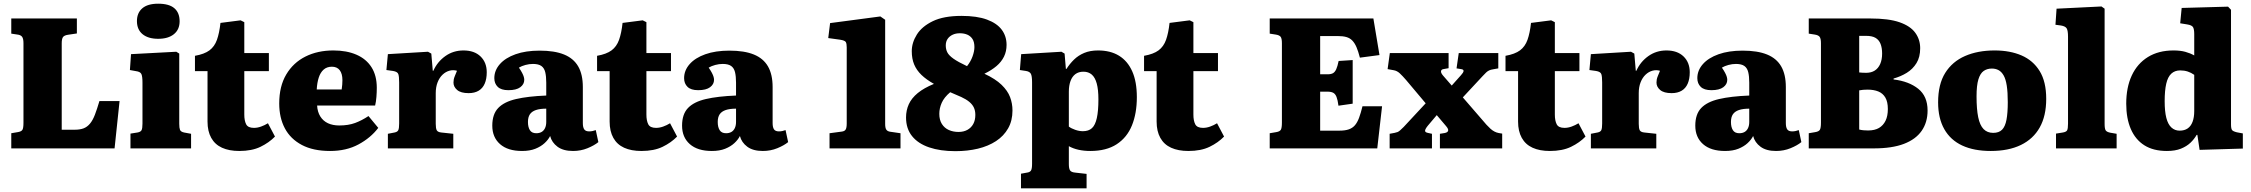

<svg xmlns="http://www.w3.org/2000/svg" viewBox="-20 -803 12180 1039"><path d="M41 0V-82L76 -88Q95 -91 101 -100Q107 -109 107 -139V-569Q107 -594 99.5 -604Q92 -614 74 -616L41 -621V-703H396V-622L349 -615Q328 -612 321 -602.5Q314 -593 314 -568V-101H384Q413 -101 432.5 -108.5Q452 -116 467 -134Q482 -152 493.5 -182Q505 -212 518 -256H627L600 0Z M686 0V-80L724 -86Q741 -89 746 -98.5Q751 -108 751 -134V-356Q751 -390 745 -402.5Q739 -415 716 -418L683 -424L689 -510L934 -523L950 -513V-133Q950 -111 954 -100.5Q958 -90 976 -86L1014 -79V0ZM836 -593Q782 -593 751.5 -618Q721 -643 721 -689Q721 -733 750 -758Q779 -783 836 -783Q895 -783 923.5 -758.5Q952 -734 952 -688Q952 -643 921 -618Q890 -593 836 -593Z M1275 14Q1220 14 1181.5 -3.5Q1143 -21 1123 -57Q1103 -93 1103 -145V-418H1035V-501Q1086 -510 1113.5 -530.5Q1141 -551 1154 -587.5Q1167 -624 1173 -679L1282 -693L1302 -683V-516H1435V-418H1302V-183Q1302 -150 1312 -130.5Q1322 -111 1354 -111Q1373 -111 1392.5 -118Q1412 -125 1430 -136L1468 -64Q1436 -31 1389.5 -8.5Q1343 14 1275 14Z M1766 14Q1675 14 1613.5 -18.5Q1552 -51 1521.5 -108.5Q1491 -166 1491 -243Q1491 -336 1529 -400Q1567 -464 1633 -497Q1699 -530 1784 -530Q1856 -530 1909 -507Q1962 -484 1990.5 -439Q2019 -394 2019 -328Q2019 -304 2017 -278.5Q2015 -253 2010 -232H1696Q1698 -197 1713.5 -172.5Q1729 -148 1755 -136Q1781 -124 1816 -124Q1865 -124 1901.5 -137.5Q1938 -151 1974 -175L2027 -111Q1986 -57 1920 -21.5Q1854 14 1766 14ZM1694 -319H1829Q1831 -333 1832 -345Q1833 -357 1833 -369Q1833 -404 1818.5 -423Q1804 -442 1776 -442Q1749 -442 1731.5 -426.5Q1714 -411 1705 -383.5Q1696 -356 1694 -319Z M2079 0V-79L2115 -86Q2131 -89 2135.5 -99Q2140 -109 2140 -135V-357Q2140 -389 2135.5 -402Q2131 -415 2107 -419L2071 -424L2079 -510L2296 -523L2314 -513L2322 -420H2325Q2347 -469 2390 -499.5Q2433 -530 2488 -530Q2547 -530 2580.5 -497.5Q2614 -465 2614 -412Q2614 -376 2603 -350.5Q2592 -325 2570 -312Q2548 -299 2516 -299Q2474 -299 2454 -316Q2434 -333 2434 -356Q2434 -365 2435.5 -373Q2437 -381 2441.5 -392Q2446 -403 2453 -420Q2433 -426 2412.5 -420.5Q2392 -415 2375 -399Q2358 -383 2348 -357.5Q2338 -332 2338 -299V-133Q2338 -108 2343.5 -98Q2349 -88 2368 -86L2433 -79V0Z M2805 14Q2728 14 2686 -23Q2644 -60 2644 -123Q2644 -185 2676 -218.5Q2708 -252 2772.5 -267Q2837 -282 2936 -286V-356Q2936 -390 2930.5 -412.5Q2925 -435 2909.5 -446Q2894 -457 2864 -457Q2844 -457 2823.5 -451.5Q2803 -446 2788 -437Q2799 -421 2805.5 -408.5Q2812 -396 2814.5 -387Q2817 -378 2817 -371Q2817 -347 2795.5 -331Q2774 -315 2731 -315Q2692 -315 2673.5 -333Q2655 -351 2655 -380Q2655 -422 2685 -456Q2715 -490 2770 -509.5Q2825 -529 2900 -529Q2981 -529 3032.5 -508Q3084 -487 3109 -443.5Q3134 -400 3134 -332V-137Q3134 -114 3141.5 -103Q3149 -92 3168 -92Q3178 -92 3187 -94Q3196 -96 3204 -99L3218 -34Q3196 -16 3159.5 -1Q3123 14 3081 14Q3028 14 2997 -9Q2966 -32 2957 -67Q2947 -47 2927 -28.5Q2907 -10 2877 2Q2847 14 2805 14ZM2882 -82Q2899 -82 2911 -89Q2923 -96 2929.5 -110Q2936 -124 2936 -143V-215Q2902 -215 2880 -207.5Q2858 -200 2847.5 -184.5Q2837 -169 2837 -143Q2837 -115 2847.5 -98.5Q2858 -82 2882 -82Z M3451 14Q3396 14 3357.5 -3.5Q3319 -21 3299 -57Q3279 -93 3279 -145V-418H3211V-501Q3262 -510 3289.5 -530.5Q3317 -551 3330 -587.5Q3343 -624 3349 -679L3458 -693L3478 -683V-516H3611V-418H3478V-183Q3478 -150 3488 -130.5Q3498 -111 3530 -111Q3549 -111 3568.5 -118Q3588 -125 3606 -136L3644 -64Q3612 -31 3565.5 -8.5Q3519 14 3451 14Z M3832 14Q3755 14 3713 -23Q3671 -60 3671 -123Q3671 -185 3703 -218.5Q3735 -252 3799.5 -267Q3864 -282 3963 -286V-356Q3963 -390 3957.5 -412.5Q3952 -435 3936.5 -446Q3921 -457 3891 -457Q3871 -457 3850.5 -451.5Q3830 -446 3815 -437Q3826 -421 3832.5 -408.5Q3839 -396 3841.5 -387Q3844 -378 3844 -371Q3844 -347 3822.5 -331Q3801 -315 3758 -315Q3719 -315 3700.5 -333Q3682 -351 3682 -380Q3682 -422 3712 -456Q3742 -490 3797 -509.5Q3852 -529 3927 -529Q4008 -529 4059.5 -508Q4111 -487 4136 -443.5Q4161 -400 4161 -332V-137Q4161 -114 4168.5 -103Q4176 -92 4195 -92Q4205 -92 4214 -94Q4223 -96 4231 -99L4245 -34Q4223 -16 4186.5 -1Q4150 14 4108 14Q4055 14 4024 -9Q3993 -32 3984 -67Q3974 -47 3954 -28.5Q3934 -10 3904 2Q3874 14 3832 14ZM3909 -82Q3926 -82 3938 -89Q3950 -96 3956.5 -110Q3963 -124 3963 -143V-215Q3929 -215 3907 -207.5Q3885 -200 3874.5 -184.5Q3864 -169 3864 -143Q3864 -115 3874.5 -98.5Q3885 -82 3909 -82Z M4469 0V-82L4536 -91Q4551 -93 4556.5 -102.5Q4562 -112 4562 -135V-547Q4562 -567 4557 -575.5Q4552 -584 4527 -588L4462 -597L4472 -678L4744 -714L4770 -696V-132Q4770 -110 4776.5 -101Q4783 -92 4798 -90L4853 -82V0Z M5150 15Q5068 15 5008 -5.5Q4948 -26 4915.5 -66.5Q4883 -107 4883 -167Q4883 -206 4898 -239Q4913 -272 4946.5 -299.5Q4980 -327 5034 -349Q4993 -372 4966.5 -397.5Q4940 -423 4927 -454Q4914 -485 4914 -526Q4914 -572 4941.5 -616Q4969 -660 5028 -688.5Q5087 -717 5183 -717Q5267 -717 5321 -697Q5375 -677 5401 -642Q5427 -607 5427 -560Q5427 -525 5413 -496.5Q5399 -468 5372.5 -445.5Q5346 -423 5307 -404Q5367 -376 5400 -344Q5433 -312 5446 -277.5Q5459 -243 5459 -205Q5459 -150 5435.5 -108.5Q5412 -67 5370 -39.5Q5328 -12 5272 1.5Q5216 15 5150 15ZM5167 -89Q5195 -89 5215.5 -100.5Q5236 -112 5247 -132.5Q5258 -153 5258 -181Q5258 -204 5250 -221Q5242 -238 5225 -252Q5208 -266 5182 -278Q5156 -290 5122 -304Q5089 -276 5076 -246.5Q5063 -217 5063 -187Q5063 -154 5077 -132Q5091 -110 5114.5 -99.5Q5138 -89 5167 -89ZM5213 -445Q5233 -470 5243 -498Q5253 -526 5253 -548Q5253 -576 5242.5 -592Q5232 -608 5214.5 -615.5Q5197 -623 5174 -623Q5152 -623 5135 -615Q5118 -607 5108 -592.5Q5098 -578 5098 -557Q5098 -536 5106.5 -519.5Q5115 -503 5139.5 -485.5Q5164 -468 5213 -445Z M5505 216V137L5538 131Q5553 129 5559 120Q5565 111 5565 83V-357Q5565 -393 5558 -404.5Q5551 -416 5532 -419L5499 -424L5506 -510L5724 -523L5741 -513L5748 -430H5751Q5769 -458 5792 -480.5Q5815 -503 5847 -516.5Q5879 -530 5922 -530Q5989 -530 6035.5 -501.5Q6082 -473 6107 -417Q6132 -361 6132 -277Q6132 -190 6105.5 -124.5Q6079 -59 6023 -22.5Q5967 14 5880 14Q5846 14 5816.5 7.5Q5787 1 5764 -12V85Q5764 109 5770.5 119Q5777 129 5798 131L5860 138V216ZM5840 -93Q5871 -93 5889 -109.5Q5907 -126 5915.5 -164.5Q5924 -203 5924 -265Q5924 -318 5915 -351Q5906 -384 5888 -399.5Q5870 -415 5843 -415Q5817 -415 5799.5 -402Q5782 -389 5773 -364.5Q5764 -340 5764 -307V-118Q5777 -108 5798.5 -100.5Q5820 -93 5840 -93Z M6411 14Q6356 14 6317.5 -3.5Q6279 -21 6259 -57Q6239 -93 6239 -145V-418H6171V-501Q6222 -510 6249.5 -530.5Q6277 -551 6290 -587.5Q6303 -624 6309 -679L6418 -693L6438 -683V-516H6571V-418H6438V-183Q6438 -150 6448 -130.5Q6458 -111 6490 -111Q6509 -111 6528.5 -118Q6548 -125 6566 -136L6604 -64Q6572 -31 6525.5 -8.5Q6479 14 6411 14Z M6851 0V-82L6886 -88Q6905 -91 6911 -100.5Q6917 -110 6917 -140V-569Q6917 -595 6910 -604Q6903 -613 6883 -616L6851 -621V-703H7412L7445 -505L7339 -491Q7330 -526 7320.5 -548Q7311 -570 7298 -583.5Q7285 -597 7266 -602.5Q7247 -608 7217 -608H7124V-401H7165Q7183 -401 7193.5 -407Q7204 -413 7211 -428.5Q7218 -444 7224 -473L7300 -478V-242L7223 -231Q7219 -262 7212.5 -278.5Q7206 -295 7194.5 -301Q7183 -307 7163 -307H7124V-96H7228Q7259 -96 7279 -103Q7299 -110 7312 -125Q7325 -140 7334.5 -165.5Q7344 -191 7353 -228H7459L7433 0Z M7500 0V-79L7527 -84Q7537 -86 7543 -88.5Q7549 -91 7556.5 -97.5Q7564 -104 7576 -116L7695 -244L7589 -370Q7570 -392 7555 -406Q7540 -420 7522 -423L7489 -429L7501 -516H7819V-434L7791 -429Q7779 -427 7778 -417.5Q7777 -408 7789 -394L7836 -340L7886 -396Q7899 -410 7900 -418.5Q7901 -427 7887 -429L7862 -433L7874 -516H8088V-433L8060 -428Q8047 -426 8038.5 -422Q8030 -418 8022.5 -411Q8015 -404 8003 -391L7896 -276L8024 -128Q8036 -115 8046 -106Q8056 -97 8067.5 -91Q8079 -85 8091 -83L8109 -80V0H7772V-79L7797 -83Q7814 -86 7816.5 -95.5Q7819 -105 7805 -121L7755 -180L7706 -122Q7698 -112 7694 -104Q7690 -96 7693 -91Q7696 -86 7706 -84L7729 -79V0Z M8367 14Q8312 14 8273.5 -3.5Q8235 -21 8215 -57Q8195 -93 8195 -145V-418H8127V-501Q8178 -510 8205.5 -530.5Q8233 -551 8246 -587.5Q8259 -624 8265 -679L8374 -693L8394 -683V-516H8527V-418H8394V-183Q8394 -150 8404 -130.5Q8414 -111 8446 -111Q8465 -111 8484.5 -118Q8504 -125 8522 -136L8560 -64Q8528 -31 8481.5 -8.5Q8435 14 8367 14Z M8589 0V-79L8625 -86Q8641 -89 8645.5 -99Q8650 -109 8650 -135V-357Q8650 -389 8645.5 -402Q8641 -415 8617 -419L8581 -424L8589 -510L8806 -523L8824 -513L8832 -420H8835Q8857 -469 8900 -499.5Q8943 -530 8998 -530Q9057 -530 9090.5 -497.5Q9124 -465 9124 -412Q9124 -376 9113 -350.5Q9102 -325 9080 -312Q9058 -299 9026 -299Q8984 -299 8964 -316Q8944 -333 8944 -356Q8944 -365 8945.5 -373Q8947 -381 8951.5 -392Q8956 -403 8963 -420Q8943 -426 8922.5 -420.5Q8902 -415 8885 -399Q8868 -383 8858 -357.5Q8848 -332 8848 -299V-133Q8848 -108 8853.5 -98Q8859 -88 8878 -86L8943 -79V0Z M9315 14Q9238 14 9196 -23Q9154 -60 9154 -123Q9154 -185 9186 -218.5Q9218 -252 9282.5 -267Q9347 -282 9446 -286V-356Q9446 -390 9440.5 -412.5Q9435 -435 9419.5 -446Q9404 -457 9374 -457Q9354 -457 9333.5 -451.5Q9313 -446 9298 -437Q9309 -421 9315.5 -408.5Q9322 -396 9324.5 -387Q9327 -378 9327 -371Q9327 -347 9305.5 -331Q9284 -315 9241 -315Q9202 -315 9183.5 -333Q9165 -351 9165 -380Q9165 -422 9195 -456Q9225 -490 9280 -509.5Q9335 -529 9410 -529Q9491 -529 9542.5 -508Q9594 -487 9619 -443.5Q9644 -400 9644 -332V-137Q9644 -114 9651.5 -103Q9659 -92 9678 -92Q9688 -92 9697 -94Q9706 -96 9714 -99L9728 -34Q9706 -16 9669.5 -1Q9633 14 9591 14Q9538 14 9507 -9Q9476 -32 9467 -67Q9457 -47 9437 -28.5Q9417 -10 9387 2Q9357 14 9315 14ZM9392 -82Q9409 -82 9421 -89Q9433 -96 9439.5 -110Q9446 -124 9446 -143V-215Q9412 -215 9390 -207.5Q9368 -200 9357.5 -184.5Q9347 -169 9347 -143Q9347 -115 9357.5 -98.5Q9368 -82 9392 -82Z M9768 0V-82L9803 -88Q9822 -91 9828 -100.5Q9834 -110 9834 -140V-569Q9834 -594 9827 -603.5Q9820 -613 9800 -616L9768 -621V-703H10101Q10201 -703 10259.5 -682.5Q10318 -662 10344.5 -625.5Q10371 -589 10371 -542Q10371 -494 10351 -461.5Q10331 -429 10298.5 -409Q10266 -389 10227 -378V-373Q10310 -363 10360.5 -322.5Q10411 -282 10411 -205Q10411 -141 10379 -95Q10347 -49 10283 -24.5Q10219 0 10120 0ZM10089 -97Q10125 -97 10148 -110.5Q10171 -124 10183.5 -149.5Q10196 -175 10196 -213Q10196 -252 10182.5 -275Q10169 -298 10144.5 -308Q10120 -318 10086 -318Q10061 -318 10041 -314V-102Q10053 -99 10064.5 -98Q10076 -97 10089 -97ZM10079 -409Q10106 -409 10125 -421Q10144 -433 10154.5 -456.5Q10165 -480 10165 -513Q10165 -544 10156.5 -565.5Q10148 -587 10129.5 -598Q10111 -609 10078 -609H10041V-411Q10050 -410 10058.5 -409.5Q10067 -409 10079 -409Z M10753 14Q10662 14 10598.5 -15.5Q10535 -45 10501.5 -104Q10468 -163 10468 -249Q10468 -347 10506.5 -408.5Q10545 -470 10614 -500Q10683 -530 10774 -530Q10857 -530 10919.5 -503Q10982 -476 11017.5 -418.5Q11053 -361 11053 -268Q11053 -176 11018 -113.5Q10983 -51 10916 -18.5Q10849 14 10753 14ZM10766 -84Q10797 -84 10814 -101Q10831 -118 10838 -155Q10845 -192 10845 -250Q10845 -304 10839.5 -339.5Q10834 -375 10822.5 -395Q10811 -415 10795 -423.5Q10779 -432 10759 -432Q10733 -432 10714.5 -419Q10696 -406 10686 -373.5Q10676 -341 10676 -282Q10676 -212 10685 -168.5Q10694 -125 10714 -104.5Q10734 -84 10766 -84Z M11106 0V-80L11143 -86Q11161 -89 11166 -97.5Q11171 -106 11171 -134V-604Q11171 -637 11164 -649Q11157 -661 11133 -665L11103 -669L11109 -756L11352 -768L11369 -756V-133Q11369 -107 11374.5 -98Q11380 -89 11399 -85L11434 -79V0Z M11706 14Q11633 14 11584.5 -16.5Q11536 -47 11511 -104.5Q11486 -162 11486 -242Q11486 -330 11516 -394.5Q11546 -459 11603.5 -494.5Q11661 -530 11742 -530Q11779 -530 11806 -522.5Q11833 -515 11854 -503V-618Q11854 -645 11847.5 -656Q11841 -667 11815 -671L11778 -677L11786 -760L12037 -767L12053 -750V-130Q12053 -107 12058.5 -99.5Q12064 -92 12085 -87L12117 -81V1L11883 8L11871 -73H11867Q11854 -50 11833.5 -30.5Q11813 -11 11782 1.5Q11751 14 11706 14ZM11775 -96Q11801 -96 11818.5 -108Q11836 -120 11845 -144Q11854 -168 11854 -202V-398Q11837 -410 11818.5 -416Q11800 -422 11778 -422Q11749 -422 11730 -404.5Q11711 -387 11702.5 -350Q11694 -313 11694 -256Q11694 -200 11703 -165Q11712 -130 11730.5 -113Q11749 -96 11775 -96Z"/></svg>

Font: Literata 18pt ExtraBold
Style: Regular
Weight: 800
Designer: Latin by Veronika Burian and Jose Scaglione. Greek by Irene Vlachou. Cyrillic by Vera Evstafieva.
Foundry: TypeTogether
Version: Version 3.103;gftools[0.9.29]